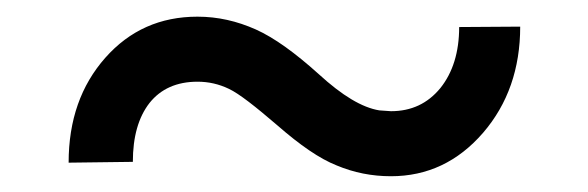

<svg xmlns="http://www.w3.org/2000/svg" viewBox="-20 -412 720 235"><path d="M616.7 -379.4 542 -378.9C542 -348.1 534.2 -323.2 519 -304.2C503.4 -285.2 483.4 -275.9 458.5 -275.9L444.3 -276.9C423.3 -280.3 398.9 -294.9 370.1 -321.3C341.3 -347.2 315.9 -365.7 293 -376C270 -386.2 246.6 -391.6 221.7 -391.6C176.3 -391.6 138.7 -375 108.9 -341.3C79.1 -307.6 64 -265.1 64 -212.9L142.6 -213.9C142.6 -244.6 149.4 -268.6 163.1 -286.1C176.8 -303.2 196.3 -312 221.7 -312C235.4 -312 248 -309.1 260.3 -303.2C272.5 -297.4 292 -282.2 319.8 -258.3C347.2 -234.4 371.1 -217.8 392.1 -209.5C413.1 -200.7 435.1 -196.3 458.5 -196.3C502.9 -196.3 540.5 -213.9 571.3 -249.5C601.6 -284.7 616.7 -328.1 616.7 -379.4Z"/></svg>

Font: Vazir
Style: Regular
Weight: 400
Designer: Saber Rastikerdar
Foundry: Saber Rastikerdar
Version: Version 27.002;January 24, 2021;FontCreator 13.0.0.2683 64-b